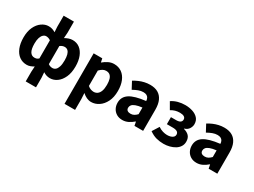

<svg xmlns="http://www.w3.org/2000/svg" viewBox="-62 -1570 3374 2553"><g transform="rotate(30 1625.0 -293.5)"><path d="M363 211V64L368 -21Q346 -7 318.5 3.5Q291 14 263 14Q197 14 148 -21.5Q99 -57 72 -123.5Q45 -190 45 -282Q45 -375 76 -441Q107 -507 157.5 -542.5Q208 -578 263 -578Q297 -578 322 -569Q347 -560 368 -547L363 -628V-798H521V-628L515 -542Q541 -557 571 -567.5Q601 -578 631 -578Q695 -578 741 -542.5Q787 -507 812.5 -443Q838 -379 838 -291Q838 -194 807 -126Q776 -58 726 -22Q676 14 617 14Q591 14 565 6Q539 -2 515 -18L521 64V211ZM304 -120Q323 -120 338 -125Q353 -130 368 -145V-423Q352 -435 334.5 -440.5Q317 -446 300 -446Q277 -446 256.5 -428Q236 -410 224 -374.5Q212 -339 212 -284Q212 -199 236 -159.5Q260 -120 304 -120ZM580 -120Q607 -120 627.5 -137.5Q648 -155 660 -192.5Q672 -230 672 -289Q672 -341 662.5 -375.5Q653 -410 633.5 -428Q614 -446 585 -446Q567 -446 550.5 -440Q534 -434 515 -420V-142Q532 -129 549 -124.5Q566 -120 580 -120Z M959 211V-564H1091L1103 -508H1106Q1141 -538 1182.5 -558Q1224 -578 1268 -578Q1337 -578 1386.5 -542.5Q1436 -507 1462.5 -443Q1489 -379 1489 -291Q1489 -194 1455 -126Q1421 -58 1366.5 -22Q1312 14 1251 14Q1215 14 1180.5 -2Q1146 -18 1116 -46L1121 44V211ZM1214 -120Q1244 -120 1269 -137.5Q1294 -155 1308 -192.5Q1322 -230 1322 -289Q1322 -341 1311.5 -375.5Q1301 -410 1279 -428Q1257 -446 1221 -446Q1194 -446 1170.5 -433Q1147 -420 1121 -393V-157Q1145 -136 1169 -128Q1193 -120 1214 -120Z M1729 14Q1678 14 1640.5 -8.5Q1603 -31 1582.5 -69.5Q1562 -108 1562 -156Q1562 -246 1638 -295.5Q1714 -345 1881 -364Q1880 -389 1870.5 -408Q1861 -427 1841.5 -437.5Q1822 -448 1791 -448Q1754 -448 1717 -434Q1680 -420 1639 -397L1582 -504Q1618 -526 1656 -542.5Q1694 -559 1735.5 -568.5Q1777 -578 1821 -578Q1894 -578 1943 -550Q1992 -522 2018 -466Q2044 -410 2044 -325V0H1911L1900 -58H1895Q1860 -27 1818.5 -6.5Q1777 14 1729 14ZM1784 -113Q1813 -113 1836 -126Q1859 -139 1881 -162V-264Q1820 -257 1783.5 -243Q1747 -229 1732 -210Q1717 -191 1717 -168Q1717 -139 1735.5 -126Q1754 -113 1784 -113Z M2362 14Q2304 14 2251 0Q2198 -14 2143 -53L2208 -156Q2242 -132 2279 -121.5Q2316 -111 2346 -111Q2377 -111 2401.5 -119Q2426 -127 2440 -141.5Q2454 -156 2454 -177Q2454 -207 2431 -221Q2408 -235 2362 -235H2273V-343H2353Q2394 -343 2415 -357.5Q2436 -372 2436 -399Q2436 -426 2413.5 -440Q2391 -454 2349 -454Q2311 -454 2279 -445Q2247 -436 2214 -416L2154 -520Q2199 -550 2251 -564Q2303 -578 2360 -578Q2420 -578 2473 -561Q2526 -544 2558.5 -508.5Q2591 -473 2591 -417Q2591 -382 2569.5 -347.5Q2548 -313 2501 -299V-294Q2553 -281 2583 -249.5Q2613 -218 2613 -161Q2613 -119 2592 -86Q2571 -53 2535 -31Q2499 -9 2454 2.5Q2409 14 2362 14Z M2868 14Q2817 14 2779.5 -8.5Q2742 -31 2721.5 -69.5Q2701 -108 2701 -156Q2701 -246 2777 -295.5Q2853 -345 3020 -364Q3019 -389 3009.5 -408Q3000 -427 2980.5 -437.5Q2961 -448 2930 -448Q2893 -448 2856 -434Q2819 -420 2778 -397L2721 -504Q2757 -526 2795 -542.5Q2833 -559 2874.5 -568.5Q2916 -578 2960 -578Q3033 -578 3082 -550Q3131 -522 3157 -466Q3183 -410 3183 -325V0H3050L3039 -58H3034Q2999 -27 2957.5 -6.5Q2916 14 2868 14ZM2923 -113Q2952 -113 2975 -126Q2998 -139 3020 -162V-264Q2959 -257 2922.5 -243Q2886 -229 2871 -210Q2856 -191 2856 -168Q2856 -139 2874.5 -126Q2893 -113 2923 -113Z"/></g></svg>

Font: Noto Sans TC ExtraBold
Style: Regular
Weight: 800
Designer: Ryoko NISHIZUKA  (kana, bopomofo & ideographs); Paul D. Hunt (Latin, Greek & Cyrillic); Sandoll Communications , Soo-you
Foundry: Adobe
Version: Version 2.004-H2;hotconv 1.0.118;makeotfexe 2.5.65603